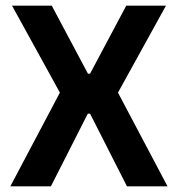

<svg xmlns="http://www.w3.org/2000/svg" viewBox="-20 -659 629 679"><path d="M16.5 0 199.5 -346V-317.5L22.5 -639H163L291 -398.5H298.5L426.5 -639H567L389.5 -317.5V-346L572.5 0H429L298.5 -257H290.5L160 0Z"/></svg>

Font: Anek Odia Medium SemiBold
Style: Regular
Weight: 600
Version: Version 1.003